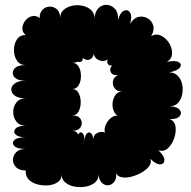

<svg xmlns="http://www.w3.org/2000/svg" viewBox="-20 -744 780 785"><path d="M85 -47Q59 -47 46 -60Q33 -73 33 -90.5Q33 -108 46 -121.5Q59 -135 85 -135Q50 -135 38.5 -147Q27 -159 38.5 -171Q50 -183 85 -183Q54 -183 43.5 -194.5Q33 -206 43.5 -218Q54 -230 85 -230Q60 -230 47 -247Q34 -264 34 -286Q34 -308 47 -325Q60 -342 85 -342Q55 -342 40.5 -353Q26 -364 26 -378Q26 -392 40.5 -403Q55 -414 85 -414Q50 -414 38 -430Q26 -446 38 -462Q50 -478 85 -478Q61 -478 49 -496.5Q37 -515 37 -539.5Q37 -564 49 -582.5Q61 -601 85 -601Q70 -613 71.5 -630Q73 -647 84 -660.5Q95 -674 111 -678Q127 -682 142 -670Q142 -693 154.5 -705Q167 -717 184 -717Q201 -717 213.5 -705Q226 -693 226 -670Q226 -691 240 -703.5Q254 -716 275 -720.5Q296 -725 317 -720.5Q338 -716 352 -703.5Q366 -691 366 -670Q369 -699 384.5 -712.5Q400 -726 419 -724Q438 -722 451.5 -706Q465 -690 462 -661Q471 -693 486.5 -700Q502 -707 511.5 -693Q521 -679 512 -647Q527 -671 547 -675Q567 -679 584 -669Q601 -659 606.5 -639.5Q612 -620 598 -596Q618 -608 638 -598.5Q658 -589 671 -568.5Q684 -548 683.5 -526Q683 -504 663 -491Q698 -498 711.5 -489.5Q725 -481 715.5 -468Q706 -455 672 -448Q693 -448 706.5 -434.5Q720 -421 724.5 -400.5Q729 -380 725 -359Q721 -338 708.5 -324Q696 -310 675 -309Q705 -308 715 -294.5Q725 -281 714 -268.5Q703 -256 673 -257Q694 -250 697.5 -227Q701 -204 692 -178.5Q683 -153 666 -137.5Q649 -122 627 -130Q652 -107 652 -90Q652 -73 635.5 -72Q619 -71 594 -95Q601 -80 590.5 -65.5Q580 -51 560.5 -39.5Q541 -28 519 -22Q497 -16 479 -19Q461 -22 455 -36Q457 -13 447 -0.5Q437 12 423 13.5Q409 15 397 4Q385 -7 383 -30Q383 -10 368 2.5Q353 15 330.5 19Q308 23 285.5 19Q263 15 247.5 2.5Q232 -10 232 -30Q232 -11 217 0Q202 11 180 13.5Q158 16 135.5 10.5Q113 5 98.5 -9Q84 -23 85 -47ZM275 -209Q293 -209 300 -194Q307 -208 316.5 -200.5Q326 -193 326 -165Q326 -188 334 -197Q342 -206 350.5 -200.5Q359 -195 361 -176Q363 -194 379 -201Q395 -208 409 -202Q405 -217 412 -233Q419 -249 432 -260.5Q445 -272 460 -271Q448 -280 443 -296Q438 -312 441 -329Q444 -346 454 -358Q464 -370 482 -370Q459 -369 449 -382.5Q439 -396 442 -412.5Q445 -429 462 -437Q440 -435 433 -449Q426 -463 439 -477Q428 -474 422 -481.5Q416 -489 420 -501Q405 -490 385.5 -497.5Q366 -505 364 -525Q360 -504 344.5 -500Q329 -496 319 -508Q319 -498 313 -493Q307 -488 298 -492Q290 -487 275 -487Q293 -487 302 -471Q311 -455 311 -433.5Q311 -412 302 -396Q293 -380 275 -380Q293 -380 301.5 -363.5Q310 -347 310 -326Q310 -305 301.5 -288.5Q293 -272 275 -272Q301 -272 310 -256.5Q319 -241 310 -225Q301 -209 275 -209Z"/></svg>

Font: Rubik Bubbles
Style: Regular
Weight: 400
Designer: Hubert and Fischer, NaN
Foundry: Hubert and Fischer, NaN
Version: Version 2.200